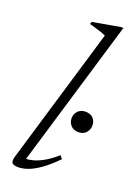

<svg xmlns="http://www.w3.org/2000/svg" viewBox="-141 -770 579 834"><g transform="rotate(20 149.0 -352.5)"><path d="M214.5 -656.5Q205.5 -660.5 192.8 -664.8Q180 -669 165.8 -673.2Q151.5 -677.5 137 -681.5L140.5 -692.5L268 -715H279L72 -22L61 -36Q78.5 -34.5 100.5 -39Q122.5 -43.5 150.2 -58.2Q178 -73 211.5 -102L223 -88Q186.5 -50.5 156 -29Q125.5 -7.5 101 1.2Q76.5 10 57 10Q33.5 10 27.2 1.5Q21 -7 27.5 -29ZM249 -222.5Q227.5 -222.5 214.5 -236.2Q201.5 -250 201.5 -269.5Q201.5 -289.5 214.5 -303.2Q227.5 -317 250 -317Q272 -317 284.8 -303.8Q297.5 -290.5 297.5 -270.5Q297.5 -250.5 284.5 -236.5Q271.5 -222.5 249 -222.5Z"/></g></svg>

Font: Newsreader 16pt 16pt Light
Style: Italic
Weight: 300
Italic angle: -17°
Version: Version 1.003